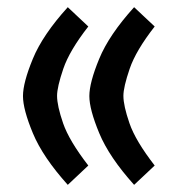

<svg xmlns="http://www.w3.org/2000/svg" viewBox="-20 -499 502 534"><path d="M228.5 -231.9Q228.5 -269 255.9 -335.4Q283.2 -401.9 353 -479L410.2 -425.3Q357.9 -358.4 340.6 -307.6Q323.2 -256.8 323.2 -232.4Q323.2 -205.1 340.1 -156.2Q356.9 -107.4 410.2 -38.6L353 15.1Q283.7 -62 256.1 -128.4Q228.5 -194.8 228.5 -231.9ZM43.9 -231.9Q43.9 -269 71.3 -335.4Q98.6 -401.9 168.5 -479L225.6 -425.3Q173.3 -358.4 156 -307.6Q138.7 -256.8 138.7 -232.4Q138.7 -205.1 155.5 -156.2Q172.4 -107.4 225.6 -38.6L168.5 15.1Q99.1 -62 71.5 -128.4Q43.9 -194.8 43.9 -231.9Z"/></svg>

Font: Vazir Medium FD-UI
Style: Medium-FD-UI
Weight: 500
Designer: Saber Rastikerdar
Foundry: Saber Rastikerdar
Version: Version 30.1.0